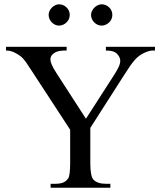

<svg xmlns="http://www.w3.org/2000/svg" viewBox="-20 -882 763 902"><path d="M507.8 -812Q507.8 -801.8 503.9 -792.7Q500 -783.7 492.9 -776.9Q485.8 -770 476.8 -765.9Q467.8 -761.7 457.5 -761.7Q447.3 -761.7 438.2 -765.9Q429.2 -770 422.4 -777.1Q415.5 -784.2 411.6 -793.2Q407.7 -802.2 407.7 -812Q407.7 -821.3 412.1 -830.3Q416.5 -839.4 423.3 -846.2Q430.2 -853 439.2 -857.4Q448.2 -861.8 457.5 -861.8Q467.8 -861.8 476.8 -857.9Q485.8 -854 492.9 -847.2Q500 -840.3 503.9 -831.3Q507.8 -822.3 507.8 -812ZM307.6 -812Q307.6 -801.8 303.7 -792.7Q299.8 -783.7 292.7 -776.9Q285.6 -770 276.6 -765.9Q267.6 -761.7 257.3 -761.7Q247.6 -761.7 238.8 -765.9Q230 -770 223.1 -777.1Q216.3 -784.2 212.4 -793.2Q208.5 -802.2 208.5 -812Q208.5 -821.3 212.6 -830.3Q216.8 -839.4 223.6 -846.2Q230.5 -853 239.3 -857.4Q248 -861.8 257.3 -861.8Q267.6 -861.8 276.6 -857.9Q285.6 -854 292.7 -847.2Q299.8 -840.3 303.7 -831.3Q307.6 -822.3 307.6 -812ZM695.8 -644.5Q689.9 -644.5 680.4 -642.1Q670.9 -639.6 659.4 -634.5Q647.9 -629.4 636.2 -621.3Q624.5 -613.3 614.3 -601.6Q604 -590.3 592 -573.2Q580.1 -556.2 564.9 -532.2L404.3 -281.2V-115.7Q404.3 -84.5 408 -65.4Q411.6 -46.4 418.5 -38.6Q437 -18.6 477.5 -18.6H498.5V0H217.8V-18.6H240.7Q261.7 -18.6 276.1 -24.2Q290.5 -29.8 300.3 -43.9Q309.6 -58.1 309.6 -115.7V-272.5L128.9 -549.3Q113.3 -573.7 101.8 -590.3Q90.3 -606.9 76.2 -618.2Q63.5 -627.9 46.1 -636.2Q28.8 -644.5 8.3 -644.5V-662.1H293V-644.5H278.3Q271.5 -644.5 261 -642.8Q250.5 -641.1 240.7 -636.5Q231 -631.8 223.9 -623.3Q216.8 -614.7 216.8 -601.6Q216.8 -593.3 223.6 -577.1Q230.5 -561 246.1 -537.1L383.8 -324.2L515.1 -528.3Q529.3 -550.3 537.1 -566.7Q544.9 -583 544.9 -596.2Q544.9 -608.9 536.1 -621.6Q532.7 -626.5 528.3 -630.6Q523.9 -634.8 517.3 -637.9Q510.7 -641.1 501 -642.8Q491.2 -644.5 477.5 -644.5V-662.1H708V-644.5Z"/></svg>

Font: Tai Heritage Pro
Style: Regular
Weight: 400
Designer: Faah Baccam, Walt Agee, Victor Gaultney, Annie Olsen
Foundry: SIL International
Version: Version 2.600